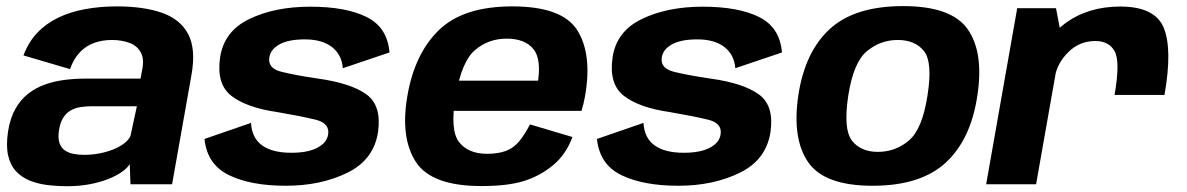

<svg xmlns="http://www.w3.org/2000/svg" viewBox="-20 -620 3994 646"><path d="M206.5 6.5Q246.5 6.5 281 0Q315.5 -6.5 343 -17.2Q370.5 -28 389.5 -41.2Q408.5 -54.5 416.5 -68L419 0H559L624.5 -369.5Q639.5 -455.5 613 -505.5Q586.5 -555.5 524.8 -577Q463 -598.5 373.5 -598.5Q316.5 -598.5 266.2 -589.2Q216 -580 175.2 -560.2Q134.5 -540.5 105 -509.2Q75.5 -478 59 -433.5L215.5 -387.5Q228.5 -423.5 249.5 -445Q270.5 -466.5 297.8 -476Q325 -485.5 356 -485.5Q390 -485.5 416.2 -475.5Q442.5 -465.5 454.5 -442Q466.5 -418.5 457 -378.5L453 -355.5H266Q232 -355.5 197.8 -351.2Q163.5 -347 132.2 -336Q101 -325 75.2 -305Q49.5 -285 31.8 -253.8Q14 -222.5 7 -177Q0 -130 7.2 -97.5Q14.5 -65 33.2 -44.5Q52 -24 79.2 -12.8Q106.5 -1.5 139.2 2.5Q172 6.5 206.5 6.5ZM263 -99Q244.5 -99 227.5 -102.2Q210.5 -105.5 198 -114.2Q185.5 -123 180 -139.2Q174.5 -155.5 178.5 -182Q182.5 -208 192.8 -224Q203 -240 218 -248.5Q233 -257 251.2 -259.8Q269.5 -262.5 289.5 -262.5H440.5L419 -162.5Q412.5 -148.5 396.8 -136.8Q381 -125 359.2 -116.5Q337.5 -108 312.5 -103.5Q287.5 -99 263 -99Z M941.5 5Q1059.5 5 1148.8 -38.8Q1238 -82.5 1252 -176.5Q1264.5 -266 1211.8 -303.2Q1159 -340.5 1050.5 -355.5Q972.5 -367 926.8 -378.5Q881 -390 886 -426Q890 -454 920.5 -470.8Q951 -487.5 1005.5 -487.5Q1063.5 -487.5 1096.8 -461.8Q1130 -436 1133.5 -390.5L1290.5 -443.5Q1283.5 -528 1213.5 -562.8Q1143.5 -597.5 1024 -597.5Q905 -597.5 819.2 -556.2Q733.5 -515 720.5 -426.5Q707.5 -336.5 759.2 -297Q811 -257.5 912.5 -243Q994.5 -229 1042.2 -217.2Q1090 -205.5 1084 -167.5Q1080 -140 1048 -123Q1016 -106 960 -106Q896.5 -106 862 -130.8Q827.5 -155.5 824.5 -206.5L668 -152.5Q677 -66 750.8 -30.5Q824.5 5 941.5 5Z M1599.5 6 1619 -102.5Q1555 -102.5 1524.2 -142.5Q1493.5 -182.5 1513 -296.5Q1533 -413 1578.2 -451.5Q1623.5 -490 1684.5 -490Q1746.5 -490 1775 -454.5Q1803.5 -419 1788 -333.5L1796.5 -348.5H1507L1489.5 -247H1936.5Q1943.5 -269 1948.5 -297Q1973 -437.5 1922.5 -518Q1872 -598.5 1703.5 -598.5Q1539.5 -598.5 1457.2 -519.2Q1375 -440 1350.5 -296.5Q1326.5 -156.5 1379.2 -75.2Q1432 6 1599.5 6ZM1619 -102.5 1599.5 6Q1689 6 1743.5 -11.2Q1798 -28.5 1841.2 -64.5Q1884.5 -100.5 1906 -159L1763 -201.5Q1747 -169.5 1728 -146Q1709 -122.5 1682.8 -112.5Q1656.5 -102.5 1619 -102.5Z M2262 5Q2380 5 2469.2 -38.8Q2558.5 -82.5 2572.5 -176.5Q2585 -266 2532.2 -303.2Q2479.5 -340.5 2371 -355.5Q2293 -367 2247.2 -378.5Q2201.5 -390 2206.5 -426Q2210.5 -454 2241 -470.8Q2271.5 -487.5 2326 -487.5Q2384 -487.5 2417.2 -461.8Q2450.5 -436 2454 -390.5L2611 -443.5Q2604 -528 2534 -562.8Q2464 -597.5 2344.5 -597.5Q2225.5 -597.5 2139.8 -556.2Q2054 -515 2041 -426.5Q2028 -336.5 2079.8 -297Q2131.5 -257.5 2233 -243Q2315 -229 2362.8 -217.2Q2410.5 -205.5 2404.5 -167.5Q2400.5 -140 2368.5 -123Q2336.5 -106 2280.5 -106Q2217 -106 2182.5 -130.8Q2148 -155.5 2145 -206.5L1988.5 -152.5Q1997.5 -66 2071.2 -30.5Q2145 5 2262 5Z M2916 5Q3078.5 5 3162.8 -73.5Q3247 -152 3268.5 -299Q3290.5 -443.5 3236 -521.5Q3181.5 -599.5 3018.5 -599.5Q2856 -599.5 2772 -522.5Q2688 -445.5 2666 -299Q2644.5 -154 2699 -74.5Q2753.5 5 2916 5ZM2934 -109Q2876 -109 2846.5 -146.8Q2817 -184.5 2834 -298Q2851.5 -410.5 2897 -448Q2942.5 -485.5 3000.5 -485.5Q3059 -485.5 3088.8 -448.2Q3118.5 -411 3100.5 -298Q3083 -185 3037.8 -147Q2992.5 -109 2934 -109Z M3730 -300.5H3898Q3925 -453.5 3895.8 -525.8Q3866.5 -598 3749 -598Q3640 -598 3563 -540.8Q3486 -483.5 3471 -399.5L3529 -361Q3537.5 -408.5 3575 -445.2Q3612.5 -482 3665.5 -482Q3711.5 -482 3730.5 -447.2Q3749.5 -412.5 3730 -300.5ZM3298 0H3466L3552.5 -490L3533 -592.5H3402.5Z"/></svg>

Font: Anybody UltraCondensed Thin
Style: Bold Italic
Weight: 700
Italic angle: -10°
Version: Version 1.111